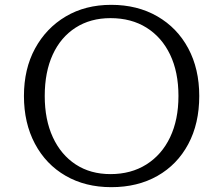

<svg xmlns="http://www.w3.org/2000/svg" viewBox="-20 -767 923 794"><path d="M440 7Q333 7 251.5 -40Q170 -87 124.5 -172.5Q79 -258 79 -370Q79 -482 125 -566.5Q171 -651 252 -699Q333 -747 440 -747Q548 -747 630.5 -699.5Q713 -652 758.5 -567Q804 -482 804 -370Q804 -256 758.5 -171Q713 -86 631 -39.5Q549 7 440 7ZM437 -47Q522 -47 585.5 -87Q649 -127 683.5 -199.5Q718 -272 718 -370Q718 -469 683.5 -541Q649 -613 586 -652.5Q523 -692 437 -692Q354 -692 292.5 -652.5Q231 -613 198 -541Q165 -469 165 -370Q165 -272 198.5 -199.5Q232 -127 293 -87Q354 -47 437 -47Z"/></svg>

Font: Hahmlet Light
Style: Regular
Weight: 300
Designer: Minjoo Ham & Mark Frömberg
Foundry: hypertype
Version: Version 1.002